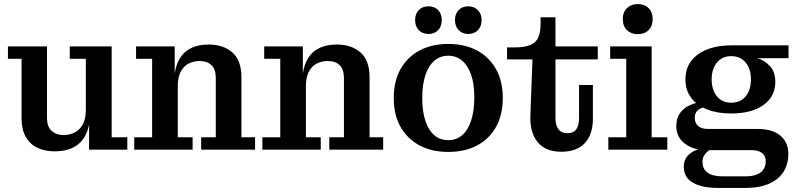

<svg xmlns="http://www.w3.org/2000/svg" viewBox="-20 -736 3925 944"><path d="M248 8Q201 8 164.5 -9Q128 -26 107 -62.5Q86 -99 86 -156V-447H19V-508H211V-156Q211 -114 233.5 -93Q256 -72 294 -72Q322 -72 347 -84.5Q372 -97 387 -124.5Q402 -152 402 -197L425 -198Q425 -130 406.5 -84.5Q388 -39 348.5 -15.5Q309 8 248 8ZM418 0V-164L402 -161V-447H323V-508H529V-61H606V0Z M969 0V-61H1041V-352Q1041 -395 1020 -415.5Q999 -436 961 -436Q933 -436 908.5 -424Q884 -412 869 -384.5Q854 -357 854 -312L834 -311Q834 -378 852 -424Q870 -470 908.5 -493.5Q947 -517 1008 -517Q1077 -517 1122 -478.5Q1167 -440 1167 -356V-61H1234V0ZM640 0V-61H728V-447H649V-508H839V-351L854 -354V-61H927V0Z M1599 0V-61H1671V-352Q1671 -395 1650 -415.5Q1629 -436 1591 -436Q1563 -436 1538.5 -424Q1514 -412 1499 -384.5Q1484 -357 1484 -312L1464 -311Q1464 -378 1482 -424Q1500 -470 1538.5 -493.5Q1577 -517 1638 -517Q1707 -517 1752 -478.5Q1797 -440 1797 -356V-61H1864V0ZM1270 0V-61H1358V-447H1279V-508H1469V-351L1484 -354V-61H1557V0Z M2184 11Q2104 11 2044 -20.5Q1984 -52 1950 -111Q1916 -170 1916 -254Q1916 -338 1950 -397.5Q1984 -457 2044 -488.5Q2104 -520 2184 -520Q2264 -520 2324 -488.5Q2384 -457 2418 -397.5Q2452 -338 2452 -254Q2452 -170 2418 -110.5Q2384 -51 2324 -20Q2264 11 2184 11ZM2184 -47Q2224 -47 2252.5 -71.5Q2281 -96 2296.5 -143.5Q2312 -191 2312 -259Q2312 -323 2296.5 -368Q2281 -413 2252.5 -437.5Q2224 -462 2184 -462Q2144 -462 2115.5 -437.5Q2087 -413 2071.5 -366.5Q2056 -320 2056 -254Q2056 -188 2071.5 -141.5Q2087 -95 2115.5 -71Q2144 -47 2184 -47ZM2282 -569Q2254 -569 2235.5 -587.5Q2217 -606 2217 -637Q2217 -668 2235 -686.5Q2253 -705 2282 -705Q2311 -705 2329.5 -686.5Q2348 -668 2348 -637Q2348 -606 2329.5 -587.5Q2311 -569 2282 -569ZM2087 -569Q2057 -569 2039 -587.5Q2021 -606 2021 -637Q2021 -668 2039 -686.5Q2057 -705 2087 -705Q2116 -705 2134 -686.5Q2152 -668 2152 -637Q2152 -606 2134 -587.5Q2116 -569 2087 -569Z M2740 10Q2660 10 2621.5 -39.5Q2583 -89 2588 -176L2598 -444H2473V-503H2512Q2560 -503 2588 -515Q2616 -527 2627 -553Q2638 -579 2638 -621V-651H2711V-155Q2711 -121 2725.5 -101Q2740 -81 2770 -81Q2800 -81 2813.5 -100.5Q2827 -120 2827 -155V-318H2895V-151Q2895 -76 2856 -33Q2817 10 2740 10ZM2711 -444V-508H2919V-444Z M2971 0V-61H3059V-447H2980V-508H3184V-61H3261V0ZM3116 -568Q3083 -568 3062.5 -588Q3042 -608 3042 -642Q3042 -676 3062.5 -696Q3083 -716 3116 -716Q3149 -716 3169 -696Q3189 -676 3189 -642Q3189 -608 3169 -588Q3149 -568 3116 -568Z M3509 188Q3432 188 3387 162.5Q3342 137 3342 84Q3342 51 3360.5 30.5Q3379 10 3409 -0.5Q3439 -11 3472 -12L3478 -5Q3468 1 3457.5 10Q3447 19 3440.5 31Q3434 43 3434 60Q3434 95 3459 113Q3484 131 3532 131H3645Q3680 131 3702.5 121.5Q3725 112 3735 95Q3745 78 3745 58Q3745 30 3726.5 16Q3708 2 3674 2H3454Q3388 2 3346.5 -30.5Q3305 -63 3305 -116Q3305 -155 3324 -181Q3343 -207 3376.5 -221Q3410 -235 3452 -235L3458 -210Q3430 -209 3413 -196Q3396 -183 3396 -156Q3396 -131 3412.5 -116.5Q3429 -102 3461 -102H3704Q3778 -102 3817 -69Q3856 -36 3856 21Q3856 70 3833 107.5Q3810 145 3763 166.5Q3716 188 3644 188ZM3575 -178Q3507 -178 3456.5 -198Q3406 -218 3378 -255.5Q3350 -293 3350 -346Q3350 -424 3411.5 -468.5Q3473 -513 3577 -513L3704 -450Q3738 -440 3765 -411.5Q3792 -383 3792 -333Q3792 -262 3734 -220Q3676 -178 3575 -178ZM3575 -231Q3620 -231 3646 -262Q3672 -293 3672 -346Q3672 -397 3646 -428.5Q3620 -460 3575 -460Q3531 -460 3505 -428.5Q3479 -397 3479 -346Q3479 -293 3505 -262Q3531 -231 3575 -231ZM3704 -450 3577 -513H3857V-450Z"/></svg>

Font: Montagu Slab Medium
Style: Regular
Weight: 500
Version: Version 1.000